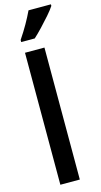

<svg xmlns="http://www.w3.org/2000/svg" viewBox="-147 -1025 562 1068"><g transform="rotate(-15 134.0 -491.5)"><path d="M171 0H59V-760H171ZM268 -974Q255 -954 231 -926.5Q207 -899 180.5 -871Q154 -843 132 -823H54V-835Q81 -875 102 -912Q123 -949 139 -983H268Z"/></g></svg>

Font: Noto Sans Thai ExtCond SemBd
Style: Regular
Weight: 600
Width: 2
Designer: Monotype Design Team
Foundry: Monotype Imaging Inc.
Version: Version 2.002; ttfautohint (v1.8.4.7-5d5b)